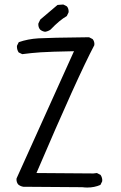

<svg xmlns="http://www.w3.org/2000/svg" viewBox="-20 -839 540 859"><path d="M370.6 0Q402.3 0 429.2 -11.7L437 -27.3Q437.5 -29.3 437.5 -33.4Q437.5 -37.6 435.8 -43.9Q434.1 -50.3 429.7 -56.6L413.6 -64.9L397.9 -63L143.1 -64.9Q327.6 -496.1 401.9 -636.7Q402.3 -639.2 402.3 -643.1Q402.3 -647 400.6 -652.8Q398.9 -658.7 394.5 -664.1L378.4 -672.4Q199.2 -670.4 151.9 -667.5Q104.5 -664.6 64 -650.4L56.2 -634.8Q55.7 -632.8 55.7 -630.9Q55.7 -616.2 63.5 -604.5L79.6 -596.7Q119.6 -602.1 162.1 -605Q204.6 -607.9 311 -609.9L54.2 -41Q53.7 -39.1 53.7 -37.1Q53.7 -22.5 62 -13.2Q71.8 -5.4 84.5 -3.4L347.7 -1.5Q359.4 0 370.6 0ZM287.1 -787.1Q287.1 -801.3 279.3 -810.5L263.2 -818.8L237.3 -816.9L160.2 -751.5L151.9 -734.4Q151.4 -732.4 151.4 -730.5Q151.4 -715.8 159.7 -706.5Q168.9 -698.7 181.6 -696.8Q194.8 -698.7 206.1 -706.5Q246.6 -749 278.8 -767.1L286.6 -783.2Q287.1 -785.2 287.1 -787.1Z"/></svg>

Font: Bakudai
Style: ExtraLight
Weight: 200
Version: Version 1.48